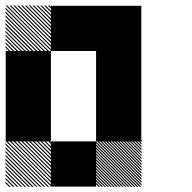

<svg xmlns="http://www.w3.org/2000/svg" viewBox="-21 -688 708 708"><path d="M500.8 -165.8 499.2 -167.5H500.8ZM500.8 -155 488.3 -167.5H494.2L500.8 -160.8ZM500.8 -144.2 477.5 -167.5H483.3L500.8 -150ZM500.8 -133.3 466.7 -167.5H472.5L500.8 -139.2ZM500.8 -122.5 455.8 -167.5H461.7L500.8 -128.3ZM500.8 -111.7 445 -167.5H450.8L500.8 -117.5ZM500.8 -100.8 434.2 -167.5H440L500.8 -106.7ZM500.8 -90 423.3 -167.5H429.2L500.8 -95.8ZM500.8 -79.2 412.5 -167.5H418.3L500.8 -85ZM500.8 -68.3 401.7 -167.5H407.5L500.8 -74.2ZM500.8 -57.5 390.8 -167.5H396.7L500.8 -63.3ZM500.8 -46.7 380 -167.5H385.8L500.8 -52.5ZM500.8 -35.8 369.2 -167.5H375L500.8 -41.7ZM500.8 -25 358.3 -167.5H364.2L500.8 -30.8ZM500.8 -14.2 347.5 -167.5H353.3L500.8 -20ZM500.8 -3.3 336.7 -167.5H342.5L500.8 -9.2ZM494.2 0.8 332.5 -160.8V-166.7L500 0.8ZM483.3 0.8 332.5 -150V-155.8L489.2 0.8ZM472.5 0.8 332.5 -139.2V-145L478.3 0.8ZM461.7 0.8 332.5 -128.3V-134.2L467.5 0.8ZM450.8 0.8 332.5 -117.5V-123.3L456.7 0.8ZM440 0.8 332.5 -106.7V-112.5L445.8 0.8ZM429.2 0.8 332.5 -95.8V-101.7L435 0.8ZM418.3 0.8 332.5 -85V-90.8L424.2 0.8ZM407.5 0.8 332.5 -74.2V-80L413.3 0.8ZM396.7 0.8 332.5 -63.3V-69.2L402.5 0.8ZM385.8 0.8 332.5 -52.5V-58.3L391.7 0.8ZM375 0.8 332.5 -41.7V-47.5L380.8 0.8ZM364.2 0.8 332.5 -30.8V-36.7L370 0.8ZM353.3 0.8 332.5 -20V-25.8L359.2 0.8ZM342.5 0.8 332.5 -9.2V-15L348.3 0.8ZM500.8 -167.5H505L500.8 -171.7ZM167.5 -155.8 155.8 -167.5H161.7L167.5 -161.7ZM167.5 -141.7 141.7 -167.5H147.5L167.5 -147.5ZM167.5 -127.5 127.5 -167.5H133.3L167.5 -133.3ZM167.5 -113.3 113.3 -167.5H119.2L167.5 -119.2ZM167.5 -99.2 99.2 -167.5H105L167.5 -105ZM167.5 -85 85 -167.5H90.8L167.5 -90.8ZM167.5 -70.8 70.8 -167.5H76.7L167.5 -76.7ZM167.5 -56.7 56.7 -167.5H62.5L167.5 -62.5ZM167.5 -42.5 42.5 -167.5H48.3L167.5 -48.3ZM167.5 -28.3 28.3 -167.5H34.2L167.5 -34.2ZM167.5 -14.2 14.2 -167.5H20L167.5 -20ZM167.5 0 0 -167.5H5.8L167.5 -5.8ZM154.2 0.8 -0.8 -154.2V-160L160 0.8ZM140 0.8 -0.8 -140V-145.8L145.8 0.8ZM125.8 0.8 -0.8 -125.8V-131.7L131.7 0.8ZM111.7 0.8 -0.8 -111.7V-117.5L117.5 0.8ZM96.7 0.8 -0.8 -96.7V-103.3L103.3 0.8ZM83.3 0.8 -0.8 -83.3V-89.2L89.2 0.8ZM69.2 0.8 -0.8 -69.2V-75L75 0.8ZM55 0.8 -0.8 -55V-60.8L60.8 0.8ZM40.8 0.8 -0.8 -40.8V-46.7L46.7 0.8ZM26.7 0.8 -0.8 -26.7V-32.5L32.5 0.8ZM12.5 0.8 -0.8 -12.5V-18.3L18.3 0.8ZM167.5 -655.8 155.8 -667.5H161.7L167.5 -661.7ZM167.5 -641.7 141.7 -667.5H147.5L167.5 -647.5ZM167.5 -627.5 127.5 -667.5H133.3L167.5 -633.3ZM167.5 -613.3 113.3 -667.5H119.2L167.5 -619.2ZM167.5 -599.2 99.2 -667.5H105L167.5 -605ZM167.5 -585 85 -667.5H90.8L167.5 -590.8ZM167.5 -570.8 70.8 -667.5H76.7L167.5 -576.7ZM167.5 -556.7 56.7 -667.5H62.5L167.5 -562.5ZM167.5 -542.5 42.5 -667.5H48.3L167.5 -548.3ZM167.5 -528.3 28.3 -667.5H34.2L167.5 -534.2ZM167.5 -514.2 14.2 -667.5H20L167.5 -520ZM167.5 -500 0 -667.5H5.8L167.5 -505.8ZM154.2 -499.2 -0.8 -654.2V-660L160 -499.2ZM140 -499.2 -0.8 -640V-645.8L145.8 -499.2ZM125.8 -499.2 -0.8 -625.8V-631.7L131.7 -499.2ZM111.7 -499.2 -0.8 -611.7V-617.5L117.5 -499.2ZM96.7 -499.2 -0.8 -596.7V-603.3L103.3 -499.2ZM83.3 -499.2 -0.8 -583.3V-589.2L89.2 -499.2ZM69.2 -499.2 -0.8 -569.2V-575L75 -499.2ZM55 -499.2 -0.8 -555V-560.8L60.8 -499.2ZM40.8 -499.2 -0.8 -540.8V-546.7L46.7 -499.2ZM26.7 -499.2 -0.8 -526.7V-532.5L32.5 -499.2ZM12.5 -499.2 -0.8 -512.5V-518.3L18.3 -499.2ZM166.7 -166.7H333.3V0H166.7ZM333.3 -333.3H500V-166.7H333.3ZM0 -333.3H166.7V-166.7H0ZM333.3 -500H500V-166.7H333.3ZM0 -500H166.7V-166.7H0ZM333.3 -666.7H500V-333.3H333.3ZM166.7 -666.7H500V-500H166.7Z"/></svg>

Font: 0xA000-Pixelated
Style: Pixelated
Weight: 400
Version: Version 0.1